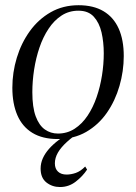

<svg xmlns="http://www.w3.org/2000/svg" viewBox="-20 -536 534 754"><path d="M288.5 -515.5Q347 -515.5 386.5 -492Q426 -468.5 446 -424Q466 -379.5 466 -316Q466 -256.5 449.2 -198.5Q432.5 -140.5 399.8 -93.2Q367 -46 318.5 -18Q270 10 206.5 10Q147 10 107.2 -14.2Q67.5 -38.5 48 -83.8Q28.5 -129 28.5 -191.5Q28.5 -251.5 46 -309.2Q63.5 -367 97.2 -413.8Q131 -460.5 179.2 -488Q227.5 -515.5 288.5 -515.5ZM288 -494Q251 -494 221.8 -475Q192.5 -456 170.8 -423.2Q149 -390.5 135 -349.2Q121 -308 114 -262.8Q107 -217.5 107 -174Q107 -115 120.2 -79.2Q133.5 -43.5 156.2 -27.5Q179 -11.5 207.5 -11.5Q244 -11.5 273.2 -30.5Q302.5 -49.5 324 -81.8Q345.5 -114 359.5 -154.8Q373.5 -195.5 380.5 -239.8Q387.5 -284 387.5 -326.5Q387.5 -370.5 378.8 -408.5Q370 -446.5 348.5 -470.2Q327 -494 288 -494ZM215.5 198.5Q185 198.5 162.2 180.5Q139.5 162.5 139.5 126Q139.5 105 148.2 85.5Q157 66 173 48Q189 30 211 13.5Q233 -3 259 -18L278.5 -29L301 -23.5Q267 -0.5 243.2 21Q219.5 42.5 207.5 63.2Q195.5 84 195.5 105.5Q195.5 126.5 207.8 138Q220 149.5 241.5 149.5Q259 149.5 277.8 143Q296.5 136.5 314.5 118L322 130Q304.5 156.5 277.2 177.5Q250 198.5 215.5 198.5Z"/></svg>

Font: Merriweather 144pt Light
Style: Italic
Weight: 300
Italic angle: -7.8°
Version: Version 2.101